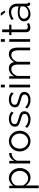

<svg xmlns="http://www.w3.org/2000/svg" viewBox="1882 -2653 984 4788"><g transform="rotate(-90 2374.0 -259.0)"><path d="M341.4 10Q275.9 10 224.6 -23.9Q173.3 -57.8 142.8 -107.7V213H74.8V-521.1H135.8V-419.6Q167.3 -468.8 219 -499.3Q270.6 -529.8 329.6 -529.8Q383.9 -529.8 429 -507.5Q474.2 -485.2 507.3 -447.1Q540.5 -408.9 559 -360.6Q577.5 -312.2 577.5 -260.1Q577.5 -187 547.8 -125.3Q518.2 -63.6 464.9 -26.8Q411.6 10 341.4 10ZM322.4 -49.5Q364.9 -49.5 399 -67.3Q433.2 -85.2 457.6 -115.2Q482 -145.2 495 -182.8Q508.1 -220.5 508.1 -260.1Q508.1 -302.1 493.4 -339.9Q478.7 -377.7 452 -407Q425.3 -436.4 390.1 -453.3Q355 -470.3 314.1 -470.3Q288.3 -470.3 260.1 -460.1Q232 -450 206.6 -431.7Q181.3 -413.4 164.1 -390.2Q146.9 -367 142.8 -340.9V-180.8Q159 -144.4 186 -114.6Q213.1 -84.9 248.6 -67.2Q284.1 -49.5 322.4 -49.5Z M951.9 -460.9Q883.9 -459.3 832.3 -423Q780.8 -386.7 759.8 -323.8V0H691.8V-521.1H755.6V-396.3Q782.6 -450.6 827.4 -484.7Q872.2 -518.8 921.8 -523.4Q931.8 -523.6 939.2 -523.8Q946.6 -523.9 951.9 -523.2Z M1249.2 10Q1192.6 10 1145.5 -11.4Q1098.4 -32.7 1063.6 -70.2Q1028.9 -107.7 1009.9 -156.4Q990.9 -205.2 990.9 -259.4Q990.9 -314.7 1010.1 -363.4Q1029.2 -412.1 1063.9 -449.6Q1098.6 -487.1 1146.1 -508.5Q1193.6 -529.8 1249.6 -529.8Q1305.6 -529.8 1352.7 -508.5Q1399.8 -487.1 1434.9 -449.6Q1469.9 -412.1 1489.1 -363.4Q1508.2 -314.7 1508.2 -259.4Q1508.2 -205.2 1489.2 -156.4Q1470.2 -107.7 1435.4 -70.2Q1400.5 -32.7 1353.2 -11.4Q1305.9 10 1249.2 10ZM1060.3 -258.2Q1060.3 -200.3 1085.9 -152.8Q1111.5 -105.2 1154.1 -77.4Q1196.8 -49.5 1248.9 -49.5Q1301.1 -49.5 1344.2 -77.9Q1387.4 -106.2 1413.1 -154.4Q1438.8 -202.6 1438.8 -260.4Q1438.8 -318.2 1413.1 -365.9Q1387.4 -413.6 1344.3 -442Q1301.2 -470.3 1249.2 -470.3Q1197.4 -470.3 1154.5 -441.4Q1111.5 -412.5 1085.9 -364.7Q1060.3 -316.9 1060.3 -258.2Z M1792.6 10Q1729.4 10 1674.4 -11.2Q1619.5 -32.4 1579.1 -75.4L1607.5 -123Q1651 -81.9 1695.7 -63.6Q1740.4 -45.3 1789.8 -45.3Q1850.5 -45.3 1888.7 -69.6Q1926.8 -93.9 1926.8 -139.5Q1926.8 -171.2 1908.2 -187.4Q1889.7 -203.6 1855.2 -214.3Q1820.7 -224.9 1772.6 -237.2Q1718.9 -252.4 1682.3 -268.7Q1645.8 -285.1 1627.2 -310.6Q1608.6 -336.2 1608.6 -377.2Q1608.6 -427.8 1634.5 -461.5Q1660.4 -495.3 1704.7 -512.6Q1749 -529.8 1804.4 -529.8Q1863.8 -529.8 1910.1 -510.8Q1956.4 -491.8 1985.3 -457.6L1951.8 -412.2Q1924.4 -444 1885.6 -459.6Q1846.8 -475.2 1799.6 -475.2Q1767.9 -475.2 1739 -466.8Q1710 -458.4 1691.6 -438.8Q1673.1 -419.2 1673.1 -385.1Q1673.1 -357.5 1687 -341.6Q1701 -325.8 1728.8 -315.5Q1756.6 -305.2 1797.6 -293.2Q1857.5 -277.1 1901.4 -260.7Q1945.3 -244.3 1969.3 -218Q1993.3 -191.8 1993.3 -144.6Q1993.3 -72.4 1938.2 -31.2Q1883.1 10 1792.6 10Z M2275.6 10Q2212.4 10 2157.4 -11.2Q2102.5 -32.4 2062.1 -75.4L2090.5 -123Q2134 -81.9 2178.7 -63.6Q2223.4 -45.3 2272.8 -45.3Q2333.5 -45.3 2371.7 -69.6Q2409.8 -93.9 2409.8 -139.5Q2409.8 -171.2 2391.2 -187.4Q2372.7 -203.6 2338.2 -214.3Q2303.7 -224.9 2255.6 -237.2Q2201.9 -252.4 2165.3 -268.7Q2128.8 -285.1 2110.2 -310.6Q2091.6 -336.2 2091.6 -377.2Q2091.6 -427.8 2117.5 -461.5Q2143.4 -495.3 2187.7 -512.6Q2232 -529.8 2287.4 -529.8Q2346.8 -529.8 2393.1 -510.8Q2439.4 -491.8 2468.3 -457.6L2434.8 -412.2Q2407.4 -444 2368.6 -459.6Q2329.8 -475.2 2282.6 -475.2Q2250.9 -475.2 2222 -466.8Q2193 -458.4 2174.6 -438.8Q2156.1 -419.2 2156.1 -385.1Q2156.1 -357.5 2170 -341.6Q2184 -325.8 2211.8 -315.5Q2239.6 -305.2 2280.6 -293.2Q2340.5 -277.1 2384.4 -260.7Q2428.3 -244.3 2452.3 -218Q2476.3 -191.8 2476.3 -144.6Q2476.3 -72.4 2421.2 -31.2Q2366.1 10 2275.6 10Z M2587.8 0V-521.1H2655.8V0ZM2587.8 -629.7V-730H2655.8V-629.7Z M3580.8 0H3512.8V-291.1Q3512.8 -381.7 3484.1 -424.9Q3455.4 -468.2 3397.8 -468.2Q3338.6 -468.2 3292.2 -426.2Q3245.8 -384.1 3226.9 -317.8V0H3158.9V-291.1Q3158.9 -382.9 3130.7 -425.6Q3102.5 -468.2 3044.9 -468.2Q2986.8 -468.2 2940 -427.2Q2893.3 -386.1 2873.8 -318.8V0H2805.8V-521.1H2868.2V-402.6Q2900.8 -463.6 2952.3 -496.7Q3003.9 -529.8 3067 -529.8Q3132 -529.8 3172.2 -492.7Q3212.4 -455.6 3220.8 -395.8Q3257 -461.9 3307.4 -495.9Q3357.9 -529.8 3422.5 -529.8Q3466.3 -529.8 3496.5 -513.9Q3526.7 -498 3545.3 -468.5Q3563.9 -439 3572.3 -397.5Q3580.8 -356.1 3580.8 -305.2Z M3724.8 0V-521.1H3792.8V0ZM3724.8 -629.7V-730H3792.8V-629.7Z M4192.8 -25.4Q4185 -21.9 4168 -14Q4150.9 -6.2 4127.1 0.1Q4103.2 6.4 4075.2 6.4Q4045.6 6.4 4020.5 -4.6Q3995.4 -15.7 3980.4 -38.3Q3965.5 -60.9 3965.5 -94.1V-466.5H3893.3V-521.1H3965.5V-697.2H4033.5V-521.1H4152.8V-466.5H4033.5V-113.1Q4035.5 -84.8 4053.6 -70.7Q4071.8 -56.6 4095.7 -56.6Q4124.3 -56.6 4146.9 -66.5Q4169.5 -76.4 4174.8 -79.5Z M4235.6 -150.4Q4235.6 -198.6 4263.9 -234.1Q4292.1 -269.6 4341.5 -289.3Q4390.9 -309 4456 -309Q4493.6 -309 4534.9 -302.9Q4576.1 -296.8 4608.1 -284.9V-329.1Q4608.1 -395.3 4569 -434.2Q4529.9 -473.1 4460.7 -473.1Q4419.5 -473.1 4378.8 -457.3Q4338.1 -441.5 4294.1 -412L4268 -460.4Q4318.7 -495.1 4367.9 -512.5Q4417.2 -529.8 4467.8 -529.8Q4563.9 -529.8 4620 -474.8Q4676.1 -419.7 4676.1 -322.8V-82.3Q4676.1 -68.1 4682 -61.3Q4687.9 -54.6 4700.6 -53.9V0Q4689.6 1.4 4682.1 2Q4674.5 2.5 4669.6 2.2Q4644.8 1.1 4632.1 -14Q4619.4 -29.1 4618 -46.4L4616.6 -83.8Q4582 -39.2 4526.1 -14.6Q4470.2 10 4412.1 10Q4361.6 10 4321.5 -11.4Q4281.4 -32.7 4258.5 -69.2Q4235.6 -105.7 4235.6 -150.4ZM4585.4 -110.5Q4596.2 -123.6 4602.2 -136.9Q4608.1 -150.2 4608.1 -159.9V-236.1Q4574.5 -249.3 4537.7 -256.1Q4500.9 -262.9 4463.8 -262.9Q4390.9 -262.9 4345.8 -233.9Q4300.8 -204.9 4300.8 -155.4Q4300.8 -126.2 4316.1 -100.4Q4331.3 -74.5 4360.1 -58.5Q4388.8 -42.5 4428.3 -42.5Q4477 -42.5 4519.4 -61.5Q4561.9 -80.5 4585.4 -110.5ZM4372.9 -730.7H4444.1L4504.8 -637.9L4459.9 -620.3Z"/></g></svg>

Font: Raleway Thin
Style: Regular
Weight: 100
Designer: Matt McInerney, Pablo Impallari, Rodrigo Fuenzalida
Foundry: Matt McInerney, Pablo Impallari, Rodrigo Fuenzalida
Version: Version 4.026